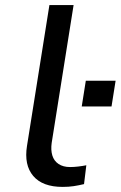

<svg xmlns="http://www.w3.org/2000/svg" viewBox="-20 -725 474 754"><path d="M226 9Q147 9 110.5 -34Q74 -77 86 -152L174 -705H269L183 -164Q179 -136 185.5 -114.5Q192 -93 210 -81Q228 -69 255 -69Q270 -69 287 -71Q304 -73 319 -76L310 -2Q289 3 269.5 6Q250 9 226 9ZM301 -307 317 -408H434L418 -307Z"/></svg>

Font: Nunito Sans 7pt SemiExpanded
Style: Italic
Weight: 400
Width: 6
Italic angle: -9°
Designer: Vernon Adams
Foundry: Vernon Adams
Version: Version 3.101;gftools[0.9.27]